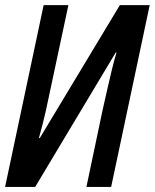

<svg xmlns="http://www.w3.org/2000/svg" viewBox="-21 -734 608 754"><path d="M-1 0 150.4 -713.9H247.6L183.1 -411.6Q172.4 -358.9 159.7 -302Q147 -245.1 131.8 -191.9H135.3L449.7 -713.9H566.9L415.5 0H318.4L381.3 -298.8Q389.6 -335.4 398.9 -377Q408.2 -418.5 417.7 -457.8Q427.2 -497.1 436.5 -527.3H433.1L117.2 0Z"/></svg>

Font: Open Sans Condensed SemiBold
Style: Italic
Weight: 600
Width: 3
Italic angle: -12°
Designer: Monotype Design Team
Foundry: Monotype Imaging Inc.
Version: Version 3.000; ttfautohint (v1.8.4)